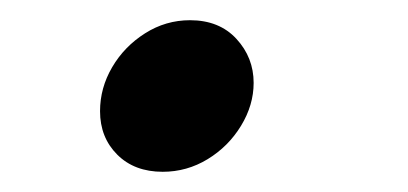

<svg xmlns="http://www.w3.org/2000/svg" viewBox="-20 -160 404 190"><path d="M141 10Q113 10 96 -7Q79 -24 79 -50Q79 -73 91 -93.5Q103 -114 123.5 -127Q144 -140 168 -140Q197 -140 214 -121.5Q231 -103 231 -78Q231 -56 218.5 -35.5Q206 -15 185.5 -2.5Q165 10 141 10Z"/></svg>

Font: Noto Sans Thaana
Style: Regular
Weight: 400
Designer: Monotype Design Team
Foundry: Monotype Imaging Inc.
Version: Version 2.001